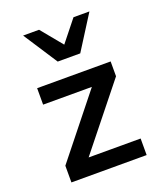

<svg xmlns="http://www.w3.org/2000/svg" viewBox="-153 -951 905 1053"><g transform="rotate(-20 300.0 -424.0)"><path d="M80.5 -97.5 365 -454H80.5V-550H509.5V-463.5L216 -96.5H519.5V0H80.5ZM107 -847.5H200L302 -723.5L401 -847.5H494L368 -648.5H236.5Z"/></g></svg>

Font: JuliaMono SemiBold
Style: Regular
Weight: 600
Monospace: yes
Designer: cormullion
Foundry: corm
Version: Version 0.055; ttfautohint (v1.8.4)